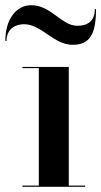

<svg xmlns="http://www.w3.org/2000/svg" viewBox="-54 -717 388 737"><path d="M38 -624C105.5 -624 152 -545 225 -545C291.5 -545 314.5 -587 314.5 -682H310C310 -637.5 284.5 -618 242.5 -618C182.5 -618 142 -697 66 -697C9.5 -697 -33.5 -645 -33.5 -560H-29C-29 -604.5 3 -624 38 -624ZM32 -4.5V0H273V-4.5H210V-460H32V-455.5H95V-4.5Z"/></svg>

Font: Bodoni* 36pt Medium
Style: Regular
Weight: 500
Version: Version 2.3